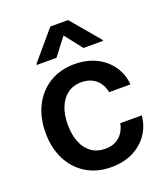

<svg xmlns="http://www.w3.org/2000/svg" viewBox="-140 -855 837 964"><g transform="rotate(-20 278.0 -372.5)"><path d="M290.5 11.2Q213.9 11.2 156.7 -23.7Q99.6 -58.6 68.4 -120.4Q37.1 -182.1 37.1 -262.7Q37.1 -344.2 68.6 -406.5Q100.1 -468.8 157.2 -503.7Q214.4 -538.6 290.5 -538.6Q354.5 -538.6 404.5 -514.4Q454.6 -490.2 485.1 -447Q515.6 -403.8 521 -346.7H406.7Q401.9 -374 387.2 -395.5Q372.6 -417 348.6 -429.2Q324.7 -441.4 291.5 -441.4Q250 -441.4 219.5 -419.7Q189 -397.9 172.4 -358.2Q155.8 -318.4 155.8 -264.2Q155.8 -209.5 172.1 -169.4Q188.5 -129.4 219 -107.7Q249.5 -85.9 291.5 -85.9Q339.4 -85.9 368.4 -111.6Q397.5 -137.2 406.2 -181.2H521Q516.1 -125.5 486.1 -82Q456.1 -38.6 406 -13.7Q356 11.2 290.5 11.2ZM361.8 -599.1 289.1 -692.4 217.3 -599.1H112.3V-604.5L242.2 -757.3H336.9L465.8 -604.5V-599.1Z"/></g></svg>

Font: Inter Cardless Tabular Medium
Style: Regular
Weight: 500
Designer: Rasmus Andersson
Foundry: rsms
Version: Version 4.000;git-4fc901f